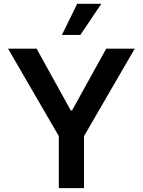

<svg xmlns="http://www.w3.org/2000/svg" viewBox="-20 -981 745 1001"><path d="M170.8 -727.3 348.7 -405.5H355.8L533.7 -727.3H682.5L418 -271.3V0H286.6V-271.3L22 -727.3ZM382.5 -961.3H508.2L399.1 -799H302.9Z"/></svg>

Font: Inter P Semi Bold
Style: Regular
Weight: 600
Designer: Rasmus Andersson
Foundry: rsms
Version: Version 3.018;git-588b23468